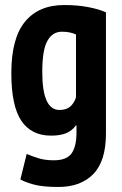

<svg xmlns="http://www.w3.org/2000/svg" viewBox="-20 -531 483 763"><path d="M401 0Q401 109 351 160.5Q301 212 212 212Q150 212 115 202.5Q80 193 61 182L86 81Q108 90 133.5 98Q159 106 194 106Q245 106 264.5 78.5Q284 51 284 -5V-32H281Q267 -12 243.5 -2Q220 8 183 8Q104 8 64.5 -51.5Q25 -111 25 -240Q25 -379 79.5 -445Q134 -511 235 -511Q289 -511 332 -502.5Q375 -494 401 -482ZM216 -94Q243 -94 258.5 -107Q274 -120 282 -144V-394Q271 -399 257.5 -402Q244 -405 226 -405Q189 -405 168.5 -369Q148 -333 148 -245Q148 -94 216 -94Z"/></svg>

Font: PT Sans Narrow
Style: Bold
Weight: 700
Width: 3
Designer: A.Korolkova, O.Umpeleva, V.Yefimov
Foundry: ParaType Ltd
Version: Version 2.003W OFL